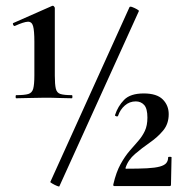

<svg xmlns="http://www.w3.org/2000/svg" viewBox="-20 -655 652 676"><path d="M37 -309Q35 -309 35 -314.5Q35 -320 37 -320Q66 -320 79.5 -324Q93 -328 97 -343Q101 -358 101 -389V-508Q101 -547 96.5 -563Q92 -579 78 -578.5Q64 -578 33 -564Q29 -562 26.5 -567.5Q24 -573 27 -574L163 -634Q167 -636 170 -632.5Q173 -629 173 -627V-389Q173 -358 176.5 -343Q180 -328 193 -324Q206 -320 233 -320Q235 -320 235 -314.5Q235 -309 233 -309Q213 -309 189 -310Q165 -311 138 -311Q110 -311 83.5 -310Q57 -309 37 -309ZM189 1Q189 3 180.5 -0.5Q172 -4 164.5 -8.5Q157 -13 157 -14L436 -630Q438 -633 446 -630Q454 -627 462 -622.5Q470 -618 469 -616ZM379 -6Q389 -49 404.5 -77Q420 -105 436.5 -124Q453 -143 467 -159Q481 -175 490 -194Q499 -213 499 -241Q499 -273 487.5 -285.5Q476 -298 458 -298Q436 -298 419.5 -283.5Q403 -269 396 -248Q395 -244 389.5 -245.5Q384 -247 385 -250Q395 -281 417 -303.5Q439 -326 486 -326Q532 -326 553 -305Q574 -284 574 -253Q574 -219 554.5 -195.5Q535 -172 507.5 -153Q480 -134 455.5 -113Q431 -92 422 -64Q421 -61 424 -61Q469 -61 497.5 -62.5Q526 -64 542.5 -68.5Q559 -73 565.5 -81Q572 -89 572 -101Q572 -103 578 -103Q584 -103 584 -101L582 -5Q582 0 578 0Q537 0 483 0Q429 0 382 0Q378 0 379 -6Z"/></svg>

Font: Cormorant Infant Light
Style: Bold
Weight: 700
Version: Version 4.001